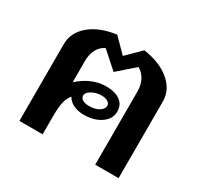

<svg xmlns="http://www.w3.org/2000/svg" viewBox="-124 -725 919 882"><g transform="rotate(30 335.0 -284.0)"><path d="M598 -407V0H474V-388Q474 -423 460 -449Q446 -475 422 -488L334 -411L248 -488Q222 -476 208.5 -450Q195 -424 195 -388V-276Q225 -304 262 -320.5Q299 -337 340 -337Q386 -337 413 -317.5Q440 -298 440 -262Q440 -222 403.5 -197Q367 -172 313 -172Q283 -172 258.5 -183.5Q234 -195 223 -216Q207 -197 201 -169Q195 -141 195 -95V0H72V-407Q72 -469 123.5 -512.5Q175 -556 263 -568L334 -496L407 -568Q495 -555 546.5 -511.5Q598 -468 598 -407ZM267 -247Q267 -235 279.5 -227Q292 -219 313 -219Q347 -219 367 -232Q387 -245 387 -262Q387 -274 374.5 -282Q362 -290 340 -290Q313 -290 290 -277Q267 -264 267 -247Z"/></g></svg>

Font: KoHo
Style: Bold
Weight: 700
Designer: Cadson Demak & Katatrad Team
Foundry: Cadson Demak Co.,Ltd.
Version: Version 1.000; ttfautohint (v1.6)